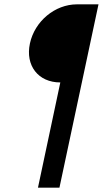

<svg xmlns="http://www.w3.org/2000/svg" viewBox="-20 -765 474 885"><path d="M118 -565C96 -463 156 -385 258 -385L155 100H254L434 -745H335C233 -745 140 -667 118 -565Z"/></svg>

Font: Plus Jakarta Text
Style: Italic
Weight: 400
Italic angle: -12°
Designer: Gumpita Rahayu
Foundry: Tokotype Studio
Version: Version 1.000;hotconv 1.0.109;makeotfexe 2.5.65596